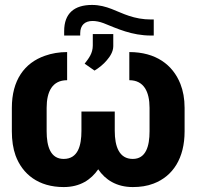

<svg xmlns="http://www.w3.org/2000/svg" viewBox="-20 -748 800 778"><path d="M28 -216C28 -179 33 -146 43 -118C71 -42 136 10 238 10C305 10 349 -20 378 -62C406 -20 452 10 518 10C548 10 576 6 602 -4C681 -34 728 -107 728 -216V-311C728 -348 722 -380 711 -408C680 -486 611 -537 504 -537V-423C563 -423 586 -376 586 -311V-216C586 -155 571 -104 518 -104C463 -104 445 -154 445 -218V-296H310V-218C310 -158 296 -104 238 -104C185 -104 169 -154 169 -216V-311C169 -377 192 -423 252 -423V-537C220 -537 190 -532 162 -522C79 -493 28 -423 28 -311ZM240 -604H305V-613C305 -646 324 -663 355 -663C369 -663 384 -660 400 -654C455 -632 514 -604 592 -604H603V-669H593C558 -669 529 -675 502 -684C455 -699 413 -728 353 -728C281 -728 240 -694 240 -622ZM323 -490 363 -462C380 -472 400 -488 413 -504C425 -518 439 -538 439 -561V-610H356V-564C356 -532 340 -512 323 -490Z"/></svg>

Font: Asimov Pro
Style: Bd
Weight: 700
Designer: Google
Version: Version 2.000980; 2014